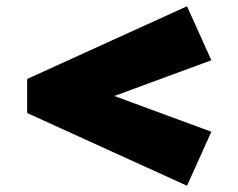

<svg xmlns="http://www.w3.org/2000/svg" viewBox="-20 -569 762 615"><path d="M579 26 67 -207V-316L579 -549L657 -376L228 -218V-305L657 -147Z"/></svg>

Font: Lexend Tera Black
Style: Regular
Weight: 900
Version: Version 1.007